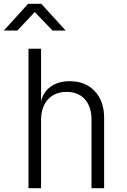

<svg xmlns="http://www.w3.org/2000/svg" viewBox="-46 -985 666 1005"><path d="M103 0V-730H169V-454Q180 -504 220 -532Q260 -560 319 -560Q401 -560 450 -508Q499 -456 499 -368V0H433V-358Q433 -427 398 -465.5Q363 -504 303 -504Q241 -504 205 -464.5Q169 -425 169 -356V0ZM-26 -825 101 -965H170L298 -825H229L136 -922L45 -825Z"/></svg>

Font: JetBrains Mono NL ExtraLight
Style: Regular
Weight: 200
Designer: Philipp Nurullin, Konstantin Bulenkov
Foundry: JetBrains
Version: Version 2.304; ttfautohint (v1.8.4.7-5d5b)